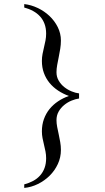

<svg xmlns="http://www.w3.org/2000/svg" viewBox="-20 -715 519 951"><path d="M371.6 -227.1Q354 -224.6 334.2 -216.6Q314.5 -208.5 297.9 -194.8Q281.2 -181.2 270.5 -162.4Q259.8 -143.6 259.8 -120.1Q259.8 -104 263.2 -86.2Q266.6 -68.4 270.8 -49.6Q274.9 -30.8 278.3 -11.2Q281.7 8.3 281.7 27.8Q281.7 64.5 266.6 97.2Q251.5 129.9 226.1 155Q200.7 180.2 168 196.3Q135.3 212.4 100.1 215.8V198.2Q124 191.9 144 181.2Q164.1 170.4 178.5 154.3Q192.9 138.2 200.7 116.9Q208.5 95.7 208.5 68.8Q208.5 51.8 205.3 35.2Q202.1 18.6 198 2.2Q193.8 -14.2 190.7 -30.8Q187.5 -47.4 187.5 -64.5Q187.5 -97.2 197.5 -125Q207.5 -152.8 225.3 -174.8Q243.2 -196.8 267.6 -213.1Q292 -229.5 321.3 -239.7Q292.5 -250 267.8 -266.4Q243.2 -282.7 225.3 -304.4Q207.5 -326.2 197.5 -353.3Q187.5 -380.4 187.5 -413.1Q187.5 -430.7 190.7 -447.5Q193.8 -464.4 198 -481Q202.1 -497.6 205.3 -514.4Q208.5 -531.2 208.5 -548.3Q208.5 -575.2 200.7 -596.4Q192.9 -617.7 178.5 -633.5Q164.1 -649.4 144 -660.4Q124 -671.4 100.1 -677.7V-694.8Q134.3 -690.9 166.7 -675.5Q199.2 -660.2 224.9 -636Q250.5 -611.8 266.1 -580.6Q281.7 -549.3 281.7 -514.2Q281.7 -493.7 278.3 -472.9Q274.9 -452.1 270.8 -431.9Q266.6 -411.6 263.2 -392.8Q259.8 -374 259.8 -356.9Q259.8 -334 270.8 -315.4Q281.7 -296.9 298.3 -283.7Q314.9 -270.5 334.5 -262.5Q354 -254.4 371.6 -252.4Z"/></svg>

Font: Tai Heritage Pro
Style: Regular
Weight: 400
Designer: Faah Baccam, Walt Agee, Victor Gaultney, Annie Olsen
Foundry: SIL International
Version: Version 2.600